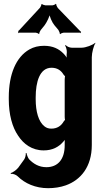

<svg xmlns="http://www.w3.org/2000/svg" viewBox="-20 -778 555 1006"><path d="M319 -31V-17C319 57 283 98 223 98C184 98 155 80 132 56C126 48 120 32 119 24H115C116 32 113 48 107 57L76 100C68 111 46 127 36 129L37 133C46 131 64 137 73 146C110 183 166 208 232 208C265 208 297 203 325 193C403 165 461 96 461 -18V-478C461 -502 471 -539 480 -552L479 -554C466 -542 430 -528 407 -528H356C345 -528 329 -535 324 -542L321 -539C326 -533 331 -514 330 -504V-502C328 -489 329 -471 333 -462L336 -464C333 -473 322 -488 313 -497C289 -522 257 -538 211 -538C182 -538 157 -532 134 -519C64 -479 26 -389 26 -268V-258C26 -178 44 -112 75 -67C103 -24 147 10 209 10C255 10 288 -8 312 -36C317 -41 323 -49 325 -55L322 -56C319 -51 319 -39 319 -31ZM319 -361V-166C319 -163 320 -149 321 -148L324 -151C322 -152 316 -145 314 -142C301 -119 280 -104 249 -104C234 -104 223 -108 213 -116C182 -140 167 -193 167 -258V-268C167 -349 188 -423 250 -423C280 -423 300 -409 313 -387C315 -385 322 -376 324 -377L322 -381C320 -380 319 -364 319 -361ZM400 -615 283 -736C280 -740 273 -753 275 -756L272 -758C270 -754 258 -750 254 -750H218C214 -750 202 -754 200 -757L197 -756C198 -753 192 -740 189 -737L79 -618C78 -617 77 -617 76 -617L75 -614C75 -613 77 -612 77 -611C77 -609 75 -607 74 -606L76 -604C77 -605 79 -607 81 -607H167C171 -607 181 -603 183 -600L186 -601C184 -604 191 -617 193 -620L214 -646C225 -661 242 -694 242 -710H238C238 -694 253 -660 265 -646L286 -621C288 -617 295 -604 293 -601L296 -599C297 -603 311 -607 316 -607H399C400 -607 401 -605 402 -604L405 -607C404 -608 402 -609 402 -610C402 -611 403 -611 404 -612L402 -615Z"/></svg>

Font: Asimov
Style: EdgeExtreme
Weight: 500
Designer: Google
Version: Version 2.000980: 2014